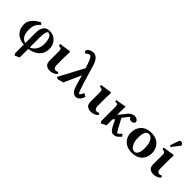

<svg xmlns="http://www.w3.org/2000/svg" viewBox="133 -1778 3094 3094"><g transform="rotate(45 1680.5 -230.5)"><path d="M499 -224.1Q499 -387.2 431.2 -407.7Q422.9 -410.2 414.1 -410.2Q381.3 -410.2 373 -304.7Q371.1 -278.3 371.1 -248V-29.8Q439 -51.3 476.1 -126Q498.5 -172.9 499 -224.1ZM292 236.8 271 203.1V7.8Q99.6 -10.7 54.7 -140.1Q41 -180.7 41 -229Q41 -335.4 169.9 -419.4Q193.4 -434.6 215.8 -445.8L245.1 -414.1Q193.8 -373 174.8 -325.2Q157.2 -279.8 157.2 -220.2Q157.2 -89.8 232.9 -43Q251 -32.2 271 -26.9V-261.2Q271 -344.7 298.3 -386.2Q309.1 -401.9 323.2 -416Q353 -444.8 415 -444.8Q518.6 -444.8 576.2 -361.3Q613.8 -305.7 613.8 -238.8Q613.8 -86.4 467.8 -21Q421.4 -0.5 371.1 6.8V199.2Z M877.9 -127Q882.8 -64.5 921.9 -60.1Q955.6 -60.5 974.1 -74.2Q991.7 -58.1 992.2 -45.9Q967.3 -11.2 905.8 4.4Q882.3 10.3 860.8 9.8Q810.5 8.3 777.8 -18.1Q748 -44.4 748 -105V-314Q748 -361.3 730.5 -371.6Q717.8 -378.4 683.1 -381.8Q677.7 -399.4 681.2 -416Q832 -435.5 852.1 -441.4Q856.4 -442.9 858.9 -443.8Q880.9 -442.4 881.8 -426.8Q881.8 -425.3 877.9 -321.3Z M1560.5 -104 1569.3 -100.1Q1543.5 -15.1 1489.3 6.3Q1474.6 11.7 1460.4 12.2Q1393.6 12.2 1357.4 -65.4Q1345.7 -91.3 1334.5 -127L1283.7 -305.2Q1177.7 -66.9 1153.3 -13.2L1053.7 15.1L1015.6 0L1244.6 -428.2Q1243.7 -431.2 1229.5 -476.1Q1179.7 -629.4 1143.6 -629.9Q1117.2 -628.9 1065.4 -588.9L1039.6 -633.8Q1073.2 -684.1 1134.8 -695.8Q1147 -697.8 1157.7 -698.2Q1209.5 -698.2 1251 -649.4Q1278.3 -616.2 1293.5 -566.9L1382.3 -270Q1439.5 -85 1456.5 -66.4Q1460.9 -62 1464.4 -62Q1483.4 -62 1512.7 -129.4Q1513.2 -130.9 1513.7 -131.8Z M1812 -127Q1816.9 -64.5 1856 -60.1Q1889.6 -60.5 1908.2 -74.2Q1925.8 -58.1 1926.3 -45.9Q1901.4 -11.2 1839.8 4.4Q1816.4 10.3 1794.9 9.8Q1744.6 8.3 1711.9 -18.1Q1682.1 -44.4 1682.1 -105V-314Q1682.1 -361.3 1664.6 -371.6Q1651.9 -378.4 1617.2 -381.8Q1611.8 -399.4 1615.2 -416Q1766.1 -435.5 1786.1 -441.4Q1790.5 -442.9 1793 -443.8Q1814.9 -442.4 1815.9 -426.8Q1815.9 -425.3 1812 -321.3Z M2134.8 -321.3V-255.9Q2143.6 -267.6 2162.1 -289.1Q2183.1 -312.5 2191.4 -325.2Q2243.7 -397.9 2275.9 -419.9Q2312.5 -444.8 2355.5 -444.8Q2426.3 -436 2431.6 -390.1Q2431.6 -365.7 2402.3 -350.1Q2388.2 -343.3 2374.5 -342.8Q2331.5 -342.8 2316.9 -371.1Q2313.5 -378.4 2313.5 -384.8Q2288.1 -365.7 2251.5 -314.9L2218.8 -272Q2248 -217.8 2303.7 -110.8Q2333 -54.7 2351.6 -46.4Q2353 -45.9 2353.5 -45.9Q2362.8 -47.9 2408.7 -101.1Q2408.7 -101.1 2435.5 -74.7Q2441.9 -69.8 2444.8 -69.8Q2390.1 -3.4 2351.1 7.8Q2335.4 12.2 2316.4 12.2Q2269.5 12.2 2235.8 -41Q2229 -51.8 2222.7 -64Q2198.2 -112.3 2162.6 -183.1L2134.8 -154.8V-18.1L2045.4 27.8L2024.4 -5.9V-320.8Q2024.4 -377.4 2006.3 -382.3Q2003.9 -382.8 2002.4 -382.8L1961.4 -387.2L1959.5 -417Q2093.3 -435.5 2130.4 -446.8Q2136.2 -445.8 2137.7 -443.8Q2137.7 -442.9 2134.8 -321.3Z M2716.3 -401.9Q2633.8 -400.4 2633.3 -229Q2633.3 -142.1 2671.4 -81.5Q2702.6 -32.7 2747.6 -32.2Q2797.4 -32.2 2818.8 -96.2Q2830.6 -132.3 2830.6 -184.1Q2830.6 -334 2767.1 -384.3Q2743.7 -401.4 2716.3 -401.9ZM2493.7 -207Q2494.1 -307.1 2548.3 -370.1Q2613.8 -443.8 2732.4 -443.8Q2864.7 -443.8 2929.7 -352.5Q2970.2 -294.4 2970.7 -215.8Q2968.8 -107.9 2902.3 -46.9Q2837.9 9.8 2731.4 9.8Q2612.8 9.8 2544.9 -66.9Q2494.1 -125.5 2493.7 -207Z M3166.5 -683.1Q3191.4 -683.1 3209.5 -662.6Q3216.8 -653.3 3217.3 -645Q3216.3 -635.7 3212.4 -629.9L3118.2 -507.8Q3111.8 -500.5 3107.4 -500Q3093.3 -500 3087.9 -510.7Q3087.4 -512.7 3087.4 -514.2Q3087.9 -520 3088.4 -522.9L3138.2 -666Q3145.5 -682.1 3166.5 -683.1ZM3239.3 -127Q3244.1 -64.5 3283.2 -60.1Q3316.9 -60.5 3335.4 -74.2Q3353 -58.1 3353.5 -45.9Q3328.6 -11.2 3267.1 4.4Q3243.7 10.3 3222.2 9.8Q3171.9 8.3 3139.2 -18.1Q3109.4 -44.4 3109.4 -105V-314Q3109.4 -361.3 3091.8 -371.6Q3079.1 -378.4 3044.4 -381.8Q3039.1 -399.4 3042.5 -416Q3193.4 -435.5 3213.4 -441.4Q3217.8 -442.9 3220.2 -443.8Q3242.2 -442.4 3243.2 -426.8Q3243.2 -425.3 3239.3 -321.3Z"/></g></svg>

Font: Linux Libertine O
Style: Bold
Weight: 700
Designer: Philipp H. Poll
Foundry: Philipp H. Poll
Version: Version 5.0.0